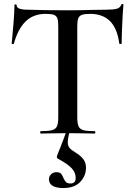

<svg xmlns="http://www.w3.org/2000/svg" viewBox="-20 -674 680 969"><path d="M50 -454Q50 -451 44.5 -451.5Q39 -452 39 -454Q43 -493 48 -554.5Q53 -616 53 -647Q53 -652 58.5 -652Q64 -652 64 -647Q64 -625 120 -625Q206 -622 321 -622Q380 -622 446 -624L514 -625Q552 -625 569.5 -630Q587 -635 592 -650Q593 -654 598 -654Q603 -654 603 -650Q600 -619 597 -556Q594 -493 594 -454Q594 -452 588.5 -452Q583 -452 582 -454Q572 -531 535 -567.5Q498 -604 435 -604Q407 -604 393.5 -599Q380 -594 375 -581.5Q370 -569 370 -542V-81Q370 -51 376.5 -36.5Q383 -22 401 -17Q419 -12 458 -12Q461 -12 461 -6Q461 0 458 0Q423 0 403 -1L321 -2L243 -1Q222 0 185 0Q183 0 183 -6Q183 -12 185 -12Q224 -12 242.5 -17Q261 -22 267.5 -36.5Q274 -51 274 -81V-544Q274 -570 269 -582.5Q264 -595 251 -599.5Q238 -604 210 -604Q149 -604 110 -566.5Q71 -529 50 -454ZM322 44Q322 61 330.5 72Q339 83 360 95Q385 110 399.5 128Q414 146 414 173Q414 213 385 244Q356 275 299 275Q265 275 246 264Q227 253 227 230Q227 216 238 205.5Q249 195 264 195Q281 195 288 202.5Q295 210 300 224Q306 238 313 245Q320 252 336 252Q362 252 362 224Q362 198 343.5 177Q325 156 278 130Q273 128 270 125Q267 122 267 118Q267 114 272 101Q282 78 303 22L318 -20L334 -19Q322 23 322 44Z"/></svg>

Font: Cormorant Garamond SemiBold
Style: Regular
Weight: 600
Designer: Christian Thalmann (Catharsis Fonts)
Foundry: Catharsis Fonts
Version: Version 4.000